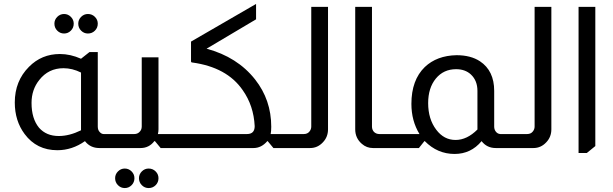

<svg xmlns="http://www.w3.org/2000/svg" viewBox="-20 -751 3109 974"><path d="M305 -680Q325 -680 339.5 -665.5Q354 -651 354 -631Q354 -610 339.5 -595.5Q325 -581 305 -581Q285 -581 270.5 -595.5Q256 -610 256 -631Q256 -651 270.5 -665.5Q285 -680 305 -680ZM426 -680Q447 -680 461.5 -665.5Q476 -651 476 -631Q476 -610 461.5 -595.5Q447 -581 426 -581Q406 -581 391.5 -595.5Q377 -610 377 -631Q377 -651 391.5 -665.5Q406 -680 426 -680ZM476 -487V-109Q476 -91 486 -81Q495 -71 506 -71H526V0H484Q438 0 411 -35Q346 11 271 11Q166 11 105 -71Q55 -138 55 -231Q55 -340 127 -412Q191 -477 284 -477Q337 -477 391 -453L434 -487ZM391 -383Q347 -405 302 -405Q226 -405 179 -345Q140 -296 140 -229Q140 -149 178 -103Q215 -61 278 -61Q332 -61 391 -90Z M784 -460V-95Q784 -83 781 -71H834V0H795L766 -35H763Q736 0 693 0H519V-71H661Q677 -71 687 -81Q699 -92 699 -109V-460ZM613 104Q633 104 647.5 118.5Q662 133 662 153Q662 174 647.5 188.5Q633 203 613 203Q593 203 578.5 188.5Q564 174 564 153Q564 133 578.5 118.5Q593 104 613 104ZM734 104Q755 104 769.5 118.5Q784 133 784 153Q784 174 769.5 188.5Q755 203 734 203Q714 203 699.5 188.5Q685 174 685 153Q685 133 699.5 118.5Q714 104 734 104Z M1279 -731V-653L1028 -504Q1184 -462 1274 -348Q1356 -244 1356 -108Q1356 -85 1353 -71H1387V0H1367L1338 -35H1336Q1306 0 1266 0H827V-71H1233Q1272 -71 1272 -111Q1267 -215 1211 -294Q1131 -410 955 -434Q949 -434 949 -441V-540Z M1644 -716V-95Q1644 -56 1618 -29Q1591 0 1553 0H1379V-71H1521Q1540 -71 1550 -84Q1559 -95 1559 -109V-716Z M1867 -716V-109Q1867 -93 1877 -82Q1888 -71 1905 -71H1918V0H1872Q1840 0 1816 -21Q1782 -50 1782 -95V-716Z M2108 -71Q2067 -138 2067 -224Q2067 -345 2135 -411Q2196 -469 2296 -471Q2368 -471 2415 -440Q2487 -392 2487 -290V-109Q2487 -95 2494 -85Q2503 -72 2518 -71H2520V0H2495Q2450 0 2423 -35Q2369 30 2286 30Q2199 30 2135 -35H2133L2105 0H1911V-71ZM2402 -290Q2402 -342 2369 -373Q2340 -400 2294 -400Q2230 -400 2191 -352.5Q2152 -305 2152 -228Q2152 -147 2193 -93Q2232 -41 2291 -41Q2349 -41 2402 -94Z M2777 -716V-95Q2777 -56 2751 -29Q2724 0 2686 0H2512V-71H2654Q2673 -71 2683 -84Q2692 -95 2692 -109V-716Z M3000 -716V-10L2957 25H2915V-716Z"/></svg>

Font: Almarai
Style: Regular
Weight: 400
Designer: Boutros International 2019
Foundry: Created by Boutros International 2019
Version: Version 1.10